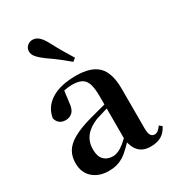

<svg xmlns="http://www.w3.org/2000/svg" viewBox="-206 -970 997 1101"><g transform="rotate(-30 292.5 -419.5)"><path d="M187 16Q124 16 83.5 -19.5Q43 -55 43 -118Q43 -161 62 -193.5Q81 -226 125.5 -251.5Q170 -277 245 -298Q285 -309 334.5 -322Q384 -335 424 -344V-319Q384 -309 344 -297.5Q304 -286 277 -277Q223 -255 196 -220.5Q169 -186 169 -136Q169 -90 191 -67.5Q213 -45 250 -45Q266 -45 284.5 -52.5Q303 -60 327.5 -79.5Q352 -99 385 -135L401 -82H366Q337 -51 311.5 -29Q286 -7 256.5 4.5Q227 16 187 16ZM466 15Q415 15 388 -14.5Q361 -44 355 -94V-97V-381Q355 -435 345 -464.5Q335 -494 312 -506Q289 -518 250 -518Q224 -518 197 -512Q170 -506 134 -491L196 -516L186 -439Q183 -396 164.5 -378Q146 -360 120 -360Q71 -360 59 -406Q69 -474 129.5 -513Q190 -552 295 -552Q395 -552 440.5 -506Q486 -460 486 -356V-95Q486 -60 495 -47Q504 -34 520 -34Q531 -34 541 -41Q551 -48 565 -67L582 -53Q564 -17 536 -1Q508 15 466 15ZM343 -644 323 -628Q297 -650 268 -673Q239 -696 195 -726Q165 -748 148.5 -767Q132 -786 132 -806Q132 -828 147.5 -841.5Q163 -855 181 -855Q203 -855 220.5 -841Q238 -827 256 -795Q283 -744 303.5 -709Q324 -674 343 -644Z"/></g></svg>

Font: Noto Serif TC
Style: Bold
Weight: 700
Designer: Ryoko NISHIZUKA 西塚涼子 (kana & ideographs); Frank Grießhammer (Latin, Greek & Cyrillic); Wenlong ZHANG 张文龙 (bopomofo); San
Foundry: Adobe
Version: Version 2.002-H1;hotconv 1.1.0;makeotfexe 2.6.0